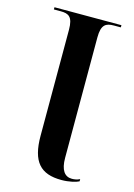

<svg xmlns="http://www.w3.org/2000/svg" viewBox="-112 -773 586 842"><g transform="rotate(15 181.0 -352.0)"><path d="M253 10C288 10 319 2 332 -5V-15C320 -9 308 -7 296 -7C263 -7 244 -33 244 -88V-635C244 -694 265 -704 301 -704H332V-714H28V-704H59C95 -704 115 -694 115 -635V-154C115 -36 158 10 253 10Z"/></g></svg>

Font: Noto Serif Display SemiCondensed SemiBold
Style: Regular
Weight: 600
Width: 4
Designer: Monotype Design Team
Foundry: Monotype Imaging Inc.
Version: Version 2.009